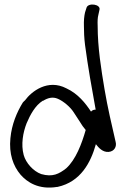

<svg xmlns="http://www.w3.org/2000/svg" viewBox="-20 -761 565 867"><path d="M412 -266C403 -266 396 -263 391 -257C366 -295 332 -338 280 -362C196 -406 122 -348 93 -308C89 -305 86 -301 83 -298C56 -254 33 -200 27 -137C20 -67 39 -12 73 28C102 61 154 97 238 83H240C345 60 390 -28 413 -110C425 -94 444 -73 470 -75C497 -77 508 -100 502 -121C485 -195 466 -275 452 -358C437 -448 421 -546 421 -644C420 -665 421 -682 424 -693L429 -716C437 -742 379 -750 371 -727L364 -705C360 -688 358 -667 359 -642C359 -619 360 -590 364 -558C377 -460 395 -359 412 -266ZM87 -61C74 -109 84 -163 100 -204C116 -242 139 -285 173 -306H175C196 -319 218 -325 241 -315C267 -304 298 -277 312 -255L342 -209C348 -198 357 -186 367 -174C349 -111 322 -40 279 -1C247 24 218 40 166 25C130 12 97 -25 87 -61Z"/></svg>

Font: Stray Cat
Style: BdExt
Weight: 700
Version: Version 1.0